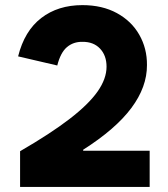

<svg xmlns="http://www.w3.org/2000/svg" viewBox="-20 -741 665 761"><path d="M402.3 -476.6Q402.3 -521 376.5 -548.3Q350.6 -575.7 306.6 -575.2Q270.5 -575.7 245.1 -554Q219.7 -532.2 207 -481.4L51.8 -517.6Q77.1 -618.7 143.6 -669.7Q210 -720.7 306.6 -720.7Q385.3 -720.7 443.4 -689Q501.5 -657.2 532.2 -603Q563 -548.8 562.5 -483.4Q563 -396.5 500.7 -313Q438.5 -229.5 309.6 -147.5V-143.6H573.2V0H59.6V-141.6Q180.2 -211.4 255.4 -269.3Q330.6 -327.1 366.5 -377.9Q402.3 -428.7 402.3 -476.6Z"/></svg>

Font: Wanted Sans ExtraBold
Style: Regular
Weight: 800
Designer: Original Design by Kil Hyung-jin and Kang Hanbin, Wanted Lab, Inc; Hangeul from Source Han Sans by Jang Soo-young and Ka
Foundry: Wanted Lab, Inc.
Version: Version 1.003